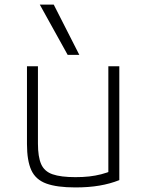

<svg xmlns="http://www.w3.org/2000/svg" viewBox="-20 -810 640 840"><path d="M310 10Q229 10 182.5 -7Q136 -24 117 -65.5Q98 -107 98 -180V-520H146V-182Q146 -124 160 -92Q174 -60 210 -47.5Q246 -35 310 -35Q343 -35 370 -38Q397 -41 422.5 -47.5Q448 -54 474 -65L454 -34V-520H502V-22Q462 -6 415 2Q368 10 310 10ZM276 -570 154 -790H215L327 -570Z"/></svg>

Font: M PLUS Code Latin Expanded Light
Style: Regular
Weight: 300
Width: 7
Designer: Coji Morishita
Foundry: UNDERFOREST DESIGN
Version: Version 1.002; ttfautohint (v1.8.3)